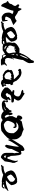

<svg xmlns="http://www.w3.org/2000/svg" viewBox="1550 -2384 739 4070"><g transform="rotate(90 1919.0 -349.5)"><path d="M77.6 -437.5Q87.9 -437.5 127 -362.8Q149.9 -362.8 242.7 -296.9Q288.1 -299.8 317.4 -330.1H334L416.5 -263.7L284.2 -206.1Q244.6 -156.2 234.9 -106.4L259.3 -89.8H309.1V-139.6H325.7L342.3 -32.2Q302.2 -15.6 242.7 -15.6Q151.9 -54.2 151.9 -147.9V-172.9Q151.9 -203.1 185.1 -247.1Q164.6 -247.1 143.6 -263.7H110.4Q110.4 -211.9 27.8 -40.5Q27.8 -7.3 2.9 -7.3H-5.4Q-43.9 -40.5 -63 -114.7Q-76.2 -114.7 -96.2 -147.9Q-29.8 -171.4 -29.8 -222.2Q11.2 -272 11.2 -305.2Q11.2 -313 -22 -354.5V-371.1Q-19 -387.7 -5.4 -387.7H2.9Q19 -371.1 52.7 -371.1Q61 -437.5 77.6 -437.5Z M645.5 -344.7 657.7 -338.4Q668.5 -344.7 682.6 -344.7Q752.9 -344.7 768.6 -221.7Q748 -178.7 669.9 -110.8Q664.1 -110.8 664.1 -104.5H713.4Q752.4 -104.5 891.6 -160.2V-147.5Q881.3 -147.5 830.1 -85.9Q790.5 -67.9 768.6 -67.9H756.3V-43H805.7Q807.6 -65.9 830.1 -80.1L836.4 -67.9V-55.2Q823.7 -30.8 799.3 -18.6H744.1Q730 -18.6 719.2 -24.4Q708.5 -18.6 694.8 -18.6H682.6Q634.3 -18.6 546.9 -49.3Q475.6 -12.2 411.6 -12.2H380.9L362.3 0H356.4Q347.7 0 337.9 -18.6V-24.4Q366.2 -24.4 375 -61.5L399.4 -55.2Q438.5 -55.2 516.1 -85.9V-98.6Q484.4 -98.6 454.6 -209Q454.6 -300.8 639.2 -344.7ZM614.7 -301.3V-295.4H627V-289.1Q561 -251.5 541 -209Q568.4 -133.8 596.2 -129.4Q692.4 -182.6 694.8 -209V-252.4Q668 -301.3 621.1 -301.3ZM700.7 -61.5V-55.2H725.6V-61.5Z M1186.5 -699.2H1205.1Q1223.1 -699.2 1223.1 -601.1Q1223.1 -571.3 1155.8 -466.3Q1155.8 -421.4 1106.9 -239.3L1119.1 -232.9Q1119.1 -272.5 1137.7 -275.9H1143.6V-270Q1112.8 -190.9 1112.8 -153.3Q1112.8 -96.2 1155.8 -85.9Q1168 -91.8 1174.3 -91.8Q1192.9 -85.9 1192.9 -79.6Q1210.9 -84 1266.1 -128.9L1278.3 -122.6Q1270 -97.2 1248 -85.9L1253.9 -55.2V-48.8L1248 -36.6Q1272.5 -33.7 1272.5 -18.6Q1266.1 0 1235.8 0H1149.9Q1124 -24.4 1088.4 -24.4Q1076.7 -18.6 1069.8 -18.6Q1035.2 -53.2 1026.9 -85.9L947.3 -36.6H879.9Q796.4 -36.6 781.7 -159.7V-177.7Q781.7 -186 793.9 -245.1Q793.9 -259.3 788.1 -270Q788.1 -331.1 916.5 -392.6H1008.8Q1008.8 -441.4 1033.2 -441.4L1026.9 -454.1Q1077.6 -564.5 1155.8 -644Q1169.4 -699.2 1186.5 -699.2ZM1045.4 -398.4Q1069.8 -398.4 1131.3 -570.3V-576.7Q1084.5 -539.1 1045.4 -398.4ZM1033.2 -349.6V-331.1Q1039.6 -331.1 1051.8 -325.2L1064 -356H1057.6Q1046.9 -349.6 1033.2 -349.6ZM916.5 -318.8 922.9 -306.6Q934.6 -313 941.4 -313V-318.8ZM916.5 -288.1H867.7L873.5 -275.9Q849.1 -214.8 849.1 -208.5V-196.3Q849.1 -136.2 959.5 -110.4Q1014.6 -141.1 1014.6 -177.7Q996.6 -267.1 996.6 -288.1H1002.4Q996.6 -298.8 996.6 -313H984.4Q952.1 -288.1 916.5 -288.1ZM1026.9 -282.2V-275.9Q1039.6 -236.3 1039.6 -220.7H1045.4V-270Q1045.4 -282.2 1033.2 -282.2ZM849.1 -141.1V-116.7Q870.6 -84.5 898.4 -73.7L928.7 -79.6V-85.9Q855.5 -112.8 855.5 -141.1ZM1057.6 -110.4Q1045.4 -90.3 1045.4 -73.7Q1045.4 -44.4 1100.6 -36.6Q1100.6 -43 1106.9 -43Q1091.3 -81.1 1057.6 -110.4Z M1417 -436Q1515.6 -436 1595.7 -329.6Q1624 -251.5 1657.2 -251.5Q1659.2 -262.7 1668.5 -262.7Q1690.4 -232.9 1690.4 -212.4Q1690.4 -201.2 1663.1 -201.2L1668.5 -162.1V-150.9L1663.1 -117.7Q1671.4 -94.7 1679.7 -94.7L1707.5 -117.7V-111.8Q1702.1 -81.5 1702.1 -61.5Q1730 -60.1 1730 -44.9V-39.6Q1730 -29.8 1651.9 0Q1573.7 -8.8 1573.7 -44.9Q1553.2 -44.9 1522.9 -39.6Q1517.6 -39.6 1517.6 -44.9L1489.7 -39.6H1473.1Q1398.9 -75.2 1377.9 -106Q1377.9 -121.6 1360.8 -139.6V-162.1L1372.1 -178.7V-189.9Q1372.1 -202.6 1366.7 -212.4Q1366.7 -245.6 1473.1 -268.1Q1473.1 -273.9 1478.5 -273.9H1562.5V-279.8Q1539.6 -314 1461.9 -379.9H1422.9Q1417 -379.9 1417 -374.5L1405.8 -379.9H1389.2Q1389.2 -363.3 1377.9 -363.3H1372.1Q1366.7 -363.3 1344.2 -391.1V-407.7Q1344.2 -426.3 1417 -436ZM1467.3 -223.6Q1411.6 -190.4 1411.6 -184.1V-173.3Q1411.6 -100.6 1501 -72.8Q1562.5 -85.9 1562.5 -123Q1562.5 -149.4 1579.1 -218.3L1567.9 -223.6Q1567.9 -201.2 1556.6 -201.2Q1543 -201.2 1540 -223.6H1528.8Q1515.1 -223.6 1478.5 -212.4Q1478.5 -223.6 1467.3 -223.6ZM1646 -72.8V-61.5Q1671.4 -61.5 1679.7 -56.2L1690.4 -72.8Z M1866.2 -498.5H1874.5L1984.9 -427.2Q2016.6 -394 2016.6 -363.8Q2016.6 -336.4 1977.1 -284.7V-276.9H1993.2Q2051.3 -276.9 2056.2 -253.4V-237.3Q2056.2 -221.7 2040.5 -221.7H1984.9Q1882.3 -221.7 1882.3 -158.2Q1870.6 -158.2 1858.4 -134.8V-126.5Q1858.4 -115.2 1882.3 -103H1897.9Q1945.3 -132.3 1945.3 -142.6Q1937.5 -157.7 1937.5 -166L1993.2 -205.6Q2008.8 -203.1 2008.8 -189.9L1984.9 -142.6H2008.8V-118.7Q1971.2 0 1897.9 0Q1826.7 0 1739.7 -86.9V-142.6Q1798.8 -221.7 1826.7 -221.7V-245.1Q1794.9 -245.1 1794.9 -261.2V-269Q1797.9 -284.7 1811 -284.7Q1853.5 -276.9 1882.3 -276.9Q1929.7 -308.6 1929.7 -363.8Q1929.7 -415.5 1818.8 -435.1Q1787.1 -451.2 1787.1 -459L1811 -474.6H1850.6Q1850.6 -498.5 1866.2 -498.5Z M2392.1 -454.1Q2426.8 -423.8 2426.8 -412.6L2419.4 -398.9Q2426.8 -387.2 2426.8 -371.6Q2412.6 -371.6 2405.8 -316.4H2398.9Q2398.9 -329.1 2336.9 -350.6L2330.1 -378.4Q2343.8 -454.1 2392.1 -454.1ZM2295.4 -247.1H2302.2Q2317.9 -247.1 2330.1 -171.4Q2316.4 -169.4 2316.4 -157.7Q2316.4 -103.5 2357.4 -81.5H2364.3L2398.9 -123Q2412.6 -121.1 2412.6 -109.4Q2398.9 -106.9 2398.9 -95.7H2412.6L2433.6 -109.4Q2447.3 -106.9 2447.3 -95.7V-88.9Q2447.3 -30.3 2378.4 -5.9H2343.8Q2298.3 -5.9 2240.2 -61Q2198.2 -19.5 2102.5 -19.5H2095.7Q2037.1 -19.5 2012.7 -61Q2012.7 -84 2019.5 -95.7L2012.7 -136.7Q2014.6 -150.9 2026.4 -150.9H2033.2Q2043.5 -150.9 2054.2 -129.9V-116.2H2040.5V-95.7Q2040.5 -85.4 2061 -74.7Q2061 -95.7 2150.9 -109.4Q2168.9 -141.6 2219.7 -185.1Q2219.7 -226.6 2240.2 -226.6Q2261.2 -226.6 2261.2 -178.2H2268.1Q2268.1 -242.2 2295.4 -247.1ZM2143.6 -67.9V-61H2150.9L2219.7 -88.9V-102.5H2212.9Q2166 -67.9 2143.6 -67.9Z M2627.4 -482.9Q2652.3 -465.8 2758.3 -432.6Q2838.9 -367.7 2838.9 -292V-211.4Q2838.9 -141.1 2657.7 -10.3Q2605 0 2557.1 0H2526.9Q2407.2 0 2345.7 -181.2V-241.7Q2437 -441.4 2466.3 -442.9Q2584 -466.3 2627.4 -482.9ZM2476.6 -321.8 2526.9 -332H2566.9Q2581.5 -332 2597.2 -301.8V-281.7Q2597.2 -261.7 2577.1 -261.7Q2566.9 -281.2 2566.9 -292H2536.6Q2482.9 -292 2446.3 -161.1V-130.9Q2468.8 -80.6 2526.9 -60.5Q2708 -85.9 2708 -221.2V-271.5Q2648.9 -372.1 2577.1 -372.1Q2509.3 -372.1 2476.6 -321.8Z M3059.6 -498.5Q3071.3 -498.5 3084 -474.1V-424.8L3125 -433.1H3141.1Q3182.1 -433.1 3190.4 -204.1Q3203.6 -204.1 3214.8 -139.2H3247.6Q3296.4 -271 3296.4 -310.5L3288.6 -359.4H3296.4Q3309.1 -359.4 3337.4 -286.1V-245.1Q3324.2 -225.6 3304.7 -81.5Q3232.4 0 3223.1 0H3206.5Q3125 -30.8 3125 -106.4V-245.1L3133.3 -294.4Q3125 -307.6 3125 -335V-376H3108.4Q3108.4 -353.5 3043 -229Q3043 -132.3 2978 -81.5L2953.1 -114.3Q2994.1 -297.9 2994.1 -367.7V-376H2985.8Q2863.3 -189.5 2863.3 -163.6L2847.2 -155.3L2838.9 -171.4V-220.7Q2838.9 -249.5 2978 -457.5Q3026.9 -498.5 3059.6 -498.5ZM3182.1 -114.3V-106.4Q3184.1 -65.4 3198.2 -65.4Q3231 -77.6 3231 -89.8V-98.1Q3200.7 -98.1 3182.1 -114.3Z M3687.5 -344.7 3699.7 -338.4Q3710.4 -344.7 3724.6 -344.7Q3794.9 -344.7 3810.5 -221.7Q3790 -178.7 3711.9 -110.8Q3706.1 -110.8 3706.1 -104.5H3755.4Q3794.4 -104.5 3933.6 -160.2V-147.5Q3923.3 -147.5 3872.1 -85.9Q3832.5 -67.9 3810.5 -67.9H3798.3V-43H3847.7Q3849.6 -65.9 3872.1 -80.1L3878.4 -67.9V-55.2Q3865.7 -30.8 3841.3 -18.6H3786.1Q3772 -18.6 3761.2 -24.4Q3750.5 -18.6 3736.8 -18.6H3724.6Q3676.3 -18.6 3588.9 -49.3Q3517.6 -12.2 3453.6 -12.2H3422.9L3404.3 0H3398.4Q3389.6 0 3379.9 -18.6V-24.4Q3408.2 -24.4 3417 -61.5L3441.4 -55.2Q3480.5 -55.2 3558.1 -85.9V-98.6Q3526.4 -98.6 3496.6 -209Q3496.6 -300.8 3681.2 -344.7ZM3656.7 -301.3V-295.4H3668.9V-289.1Q3603 -251.5 3583 -209Q3610.4 -133.8 3638.2 -129.4Q3734.4 -182.6 3736.8 -209V-252.4Q3710 -301.3 3663.1 -301.3ZM3742.7 -61.5V-55.2H3767.6V-61.5Z"/></g></svg>

Font: Otrack
Style: Regular
Weight: 400
Designer: Sodina
Foundry: Sodina
Version: Version 2.10 June 16, 2016